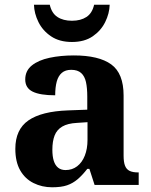

<svg xmlns="http://www.w3.org/2000/svg" viewBox="-20 -784 641 814"><path d="M201 10Q158 10 122 -8Q86 -26 65.5 -62Q45 -98 45 -153Q45 -235 100.5 -273.5Q156 -312 269 -316L350 -319V-374Q350 -411 344.5 -436Q339 -461 324 -474.5Q309 -488 282 -488Q257 -488 242 -475Q227 -462 220.5 -438Q214 -414 214 -380Q150 -380 118.5 -395.5Q87 -411 87 -447Q87 -484 115 -506.5Q143 -529 190 -539Q237 -549 293 -549Q399 -549 451.5 -511Q504 -473 504 -379V-124Q504 -97 510 -81.5Q516 -66 529.5 -59.5Q543 -53 565 -53H568V0H381L359 -68H350Q329 -41 309 -24Q289 -7 264.5 1.5Q240 10 201 10ZM258 -63Q286 -63 307 -79Q328 -95 339.5 -124Q351 -153 351 -191V-266L306 -263Q267 -261 244 -247.5Q221 -234 211.5 -209.5Q202 -185 202 -149Q202 -121 208 -102Q214 -83 226.5 -73Q239 -63 258 -63ZM285 -606Q232 -606 196.5 -630Q161 -654 143 -690.5Q125 -727 124 -764H191Q199 -728 223.5 -712Q248 -696 285 -696Q322 -696 346.5 -712Q371 -728 379 -764H445Q444 -727 426 -690.5Q408 -654 373 -630Q338 -606 285 -606Z"/></svg>

Font: Noto Rashi Hebrew
Style: Bold
Weight: 700
Version: Version 1.006